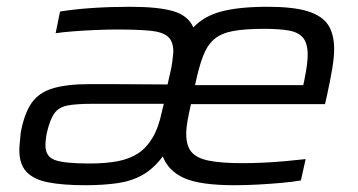

<svg xmlns="http://www.w3.org/2000/svg" viewBox="-20 -538 1056 566"><path d="M231 8Q165 8 122 -0.5Q79 -9 58 -31.5Q37 -54 37 -95Q37 -106 38.5 -119Q40 -132 41 -146Q51 -202 72.5 -233.5Q94 -265 135.5 -277.5Q177 -290 244 -290Q272 -290 311 -290Q350 -290 393 -289.5Q436 -289 474 -289L481 -320Q486 -340 488 -356.5Q490 -373 491 -385Q491 -416 475 -430Q459 -444 422.5 -447.5Q386 -451 324 -451Q297 -451 261.5 -449.5Q226 -448 194 -445.5Q162 -443 144 -440L157 -504Q200 -511 253 -514.5Q306 -518 364 -518Q447 -518 491 -505Q535 -492 550 -457Q580 -490 632 -504Q684 -518 769 -518Q844 -518 886.5 -505Q929 -492 947 -465Q965 -438 965 -393Q965 -368 959 -333Q953 -298 944 -257L938 -231H543Q537 -205 533 -183Q529 -161 529 -143Q529 -109 544 -90.5Q559 -72 595 -64.5Q631 -57 696 -57Q723 -57 756 -58.5Q789 -60 822 -63Q855 -66 881 -69L867 -6Q844 -2 811 1Q778 4 742 6Q706 8 672 8Q570 8 523 -13Q476 -34 460 -77Q433 -41 400.5 -22.5Q368 -4 326 2Q284 8 231 8ZM244 -56Q290 -56 325.5 -62.5Q361 -69 386.5 -85.5Q412 -102 430 -132.5Q448 -163 458 -212L463 -232H252Q205 -232 179 -227Q153 -222 140 -203.5Q127 -185 118 -146Q116 -136 115 -126.5Q114 -117 114 -109Q114 -76 142.5 -66Q171 -56 244 -56ZM555 -287H874L877 -301Q879 -311 881.5 -325Q884 -339 885.5 -352.5Q887 -366 887 -376Q887 -410 873.5 -426.5Q860 -443 831.5 -448Q803 -453 759 -453Q702 -453 667 -446.5Q632 -440 611.5 -422.5Q591 -405 578.5 -372.5Q566 -340 555 -287Z"/></svg>

Font: Saira Expanded
Style: Italic
Weight: 400
Width: 7
Italic angle: -12°
Designer: Hector Gatti with collaboration of the Omnibus-Type team
Foundry: Omnibus-Type
Version: Version 1.101